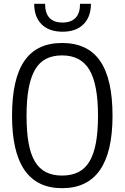

<svg xmlns="http://www.w3.org/2000/svg" viewBox="-20 -975 652 1005"><path d="M308 -809Q237 -809 198 -847.5Q159 -886 159 -955H216Q216 -857 308 -857Q352 -857 375.5 -881.5Q399 -906 399 -955H456Q456 -887 417 -848Q378 -809 308 -809ZM305 10Q43 10 43 -369Q43 -562 107.5 -656Q172 -750 305 -750Q439 -750 504 -656Q569 -562 569 -369Q569 10 305 10ZM305 -56Q354 -56 390 -74Q426 -92 448.5 -130Q471 -168 482 -227Q493 -286 493 -369Q493 -534 448 -609.5Q403 -685 305 -685Q256 -685 221 -667Q186 -649 163.5 -610.5Q141 -572 130 -512Q119 -452 119 -369Q119 -286 129.5 -227Q140 -168 162.5 -130Q185 -92 220.5 -74Q256 -56 305 -56Z"/></svg>

Font: Encode Sans Compressed
Style: Regular
Weight: 400
Designer: Pablo Impallari, Andres Torresi
Foundry: Pablo Impallari, Andres Torresi
Version: Version 1.000; ttfautohint (v1.00) -l 8 -r 50 -G 200 -x 14 -